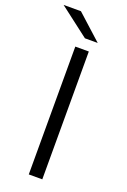

<svg xmlns="http://www.w3.org/2000/svg" viewBox="-183 -934 651 988"><g transform="rotate(20 143.0 -440.5)"><path d="M114 0V-700H188V0ZM146 -757 -16 -881H79L216 -757Z"/></g></svg>

Font: Modern
Style: Small
Weight: 400
Designer: Julieta Ulanovsky
Foundry: Julieta Ulanovsky
Version: Version 8.000